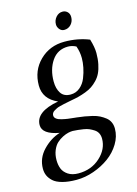

<svg xmlns="http://www.w3.org/2000/svg" viewBox="-135 -689 756 1061"><g transform="rotate(-15 243.0 -158.0)"><path d="M2.9 193.8Q2.9 133.3 46.4 87.9Q89.8 42.5 144 25.9Q47.9 8.3 47.9 -43.9Q47.9 -120.1 180.2 -144Q100.1 -178.7 100.1 -256.8Q100.1 -341.8 157.2 -397.9Q214.4 -454.1 298.8 -454.1Q374.5 -454.1 439.9 -428.2Q454.1 -381.3 454.1 -348.1Q454.1 -313.5 448.2 -285.2Q442.4 -256.8 432.6 -236.3Q422.9 -215.8 407.2 -199.5Q391.6 -183.1 375.5 -172.4Q359.4 -161.6 337.2 -153.3Q314.9 -145 296.1 -140.1Q277.3 -135.3 252 -130.9Q247.6 -129.9 231 -126.7Q214.4 -123.5 207 -121.8Q199.7 -120.1 185.8 -116.7Q171.9 -113.3 164.8 -109.6Q157.7 -106 149.4 -101.1Q141.1 -96.2 137.5 -89.8Q133.8 -83.5 133.8 -76.2Q133.8 -64.9 143.8 -56.9Q153.8 -48.8 173.3 -44.2Q192.9 -39.6 207.8 -37.6Q222.7 -35.6 246.6 -33.2Q253.4 -32.7 256.8 -32.2Q281.7 -29.3 301.3 -26.1Q320.8 -22.9 344 -17.3Q367.2 -11.7 383.8 -3.2Q400.4 5.4 415 16.8Q429.7 28.3 437.3 44.9Q444.8 61.5 444.8 82Q444.8 126.5 419.9 167.5Q395 208.5 355.5 237.3Q315.9 266.1 266.4 283.4Q216.8 300.8 168 300.8Q120.6 300.8 86.7 291.5Q52.7 282.2 35.4 266.1Q18.1 250 10.5 232.4Q2.9 214.8 2.9 193.8ZM87.9 167Q87.9 194.3 96.4 216.3Q105 238.3 128.2 253.7Q151.4 269 187 269Q261.2 269 311.5 222.9Q361.8 176.8 361.8 117.2Q361.8 99.6 355 85.9Q348.1 72.3 335 63.7Q321.8 55.2 308.6 49.3Q295.4 43.5 276.1 40.5Q256.8 37.6 245.1 36.4Q233.4 35.2 215.8 34.2Q204.6 34.2 190.2 37.4Q175.8 40.5 157.2 49.8Q138.7 59.1 123.5 73Q108.4 86.9 98.1 111.6Q87.9 136.2 87.9 167ZM185.1 -256.8Q185.1 -215.8 202.4 -189.5Q219.7 -163.1 257.8 -163.1Q288.6 -163.1 311.5 -182.4Q334.5 -201.7 346.2 -231.2Q357.9 -260.7 363.5 -288.8Q369.1 -316.9 369.1 -341.8Q369.1 -377 356.9 -411.1Q334 -422.9 311 -422.9Q251 -422.9 218 -374.3Q185.1 -325.7 185.1 -256.8ZM278.8 -558.1Q278.8 -581.5 294.2 -599.4Q309.6 -617.2 332 -617.2Q348.1 -617.2 359.6 -606.2Q371.1 -595.2 371.1 -576.2Q371.1 -551.8 355.5 -534.4Q339.8 -517.1 315.9 -517.1Q300.3 -517.1 289.6 -529.8Q278.8 -542.5 278.8 -558.1Z"/></g></svg>

Font: Dehuti Alt
Style: Bold-Italic
Weight: 700
Version: Version 1.2